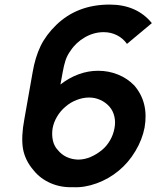

<svg xmlns="http://www.w3.org/2000/svg" viewBox="-20 -784 688 818"><path d="M521 -597Q504 -621 478 -634Q452 -647 422 -647Q380.5 -647 342.5 -625.5Q304 -603.5 281 -568.5Q266.5 -549 259.2 -527Q252 -505 247 -476L237.5 -424Q274 -452.5 314.8 -467.5Q355.5 -482.5 398 -482.5Q443 -482.5 483 -466.2Q523 -450 552 -420Q614.5 -347.5 596 -240.5Q586 -189 557 -140.5Q527.5 -91 485.5 -56.5Q444 -22 392 -3Q340 16 291.5 13.5Q240 15.5 196 -3.5Q152 -22.5 123 -58.5Q86 -101.5 77.5 -152.5Q70 -203 83.5 -275L119 -476Q124.5 -508.5 133 -536.2Q141.5 -564 153 -588Q176.5 -636 220 -678Q309.5 -764.5 447 -764.5Q562.5 -764.5 627 -685.5ZM414.5 -145Q434.5 -161.5 448.5 -185.5Q462.5 -209.5 467.5 -236.5Q473 -263.5 467.2 -288Q461.5 -312.5 446 -330Q430 -348 407.5 -358.2Q385 -368.5 359.5 -368.5Q333.5 -368.5 306.8 -358.2Q280 -348 258.5 -329Q237.5 -311.5 223 -287Q208.5 -262.5 204 -236.5Q200 -210.5 205.2 -186Q210.5 -161.5 226 -145Q258 -106 312.5 -104Q339.5 -104 365.5 -115Q391.5 -126 414.5 -145Z"/></svg>

Font: Russisch Sans
Style: Bold Italic
Weight: 700
Italic angle: -10°
Designer: Michael Sharanda (font) & Cristiano Sobral (main changes)
Foundry: Michael Sharanda
Version: Version 2.00;September 8, 2020;FontCreator 13.0.0.2681 64-bi